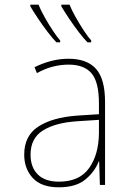

<svg xmlns="http://www.w3.org/2000/svg" viewBox="-20 -787 570 817"><path d="M230 10Q156 10 119.5 -29.5Q83 -69 83 -129Q83 -209 142.5 -248Q202 -287 307 -295L401 -301V-347Q401 -438 369.5 -475Q338 -512 272 -512Q240 -512 207 -504Q174 -496 137 -476L127 -501Q161 -518 197.5 -527.5Q234 -537 272 -537Q350 -537 388.5 -494Q427 -451 427 -353V0H405L402 -100H400Q383 -56 343 -23Q303 10 230 10ZM231 -14Q318 -14 359 -71.5Q400 -129 401 -220V-277L308 -271Q216 -265 163 -232Q110 -199 110 -129Q110 -75 141 -44.5Q172 -14 231 -14ZM352 -607Q337 -622 315.5 -650Q294 -678 274 -708Q254 -738 241 -760V-767H276Q285 -744 302.5 -713Q320 -682 338 -655Q356 -628 368 -615V-607ZM220 -607Q205 -622 183.5 -650Q162 -678 142 -708Q122 -738 109 -760V-767H144Q153 -744 170.5 -713Q188 -682 206 -655Q224 -628 236 -615V-607Z"/></svg>

Font: Noto Sans Mono Condensed Thin
Style: Regular
Weight: 100
Width: 3
Designer: Monotype Design Team
Foundry: Monotype Imaging Inc.
Version: Version 2.014; ttfautohint (v1.8.4.7-5d5b)